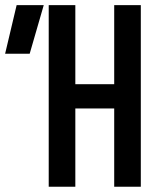

<svg xmlns="http://www.w3.org/2000/svg" viewBox="-20 -713 626 733"><path d="M416 0V-298.8H267.6V0H166V-693.4H267.6V-391.6H416V-693.4H517.6V0ZM-0.5 -507.8 43.5 -693.4H147L93.3 -507.8Z"/></svg>

Font: Cascadia Mono PL
Style: Regular
Weight: 400
Monospace: yes
Designer: Aaron Bell
Foundry: Saja Typeworks
Version: Version 2404.023; ttfautohint (v1.8.4)